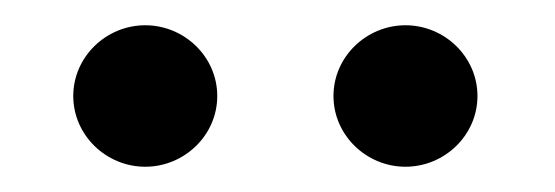

<svg xmlns="http://www.w3.org/2000/svg" viewBox="-20 -655 439 152"><path d="M95 -523C126 -523 152 -548 152 -579C152 -610 126 -635 95 -635C64 -635 38 -610 38 -579C38 -548 64 -523 95 -523ZM301 -523C332 -523 358 -548 358 -579C358 -610 332 -635 301 -635C270 -635 244 -610 244 -579C244 -548 270 -523 301 -523Z"/></svg>

Font: Charger Pro
Style: LitNar
Weight: 300
Designer: Jasper
Foundry: Cannot Into Space Fonts
Version: Version 1.09